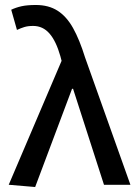

<svg xmlns="http://www.w3.org/2000/svg" viewBox="-20 -741 549 770"><path d="M121 9 15 0 227 -497 222 -516Q205 -576 178.5 -606.5Q152 -637 113 -637Q92 -637 77.5 -632.5Q63 -628 48 -621L25 -702Q44 -711 66.5 -716Q89 -721 124 -721Q175 -721 211 -698Q247 -675 273 -628.5Q299 -582 321 -511L503 0H397L273 -385H269Z"/></svg>

Font: Source Sans 3 Medium
Style: Regular
Weight: 500
Designer: Paul D. Hunt
Foundry: Adobe
Version: Version 3.052;hotconv 1.1.0;makeotfexe 2.6.0